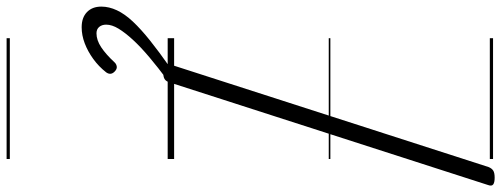

<svg xmlns="http://www.w3.org/2000/svg" viewBox="-598 -556 1555 596"><g transform="rotate(90 180.0 -257.5)"><path d="M104 14Q90 14 84 9.5Q78 5 81 -6L400 -996Q404 -1006 411 -1010.5Q418 -1015 433 -1015Q448 -1015 454 -1010.5Q460 -1006 456 -995L137 -5Q134 5 127 9.5Q120 14 104 14ZM-34 267Q-64 267 -81 250.5Q-98 234 -98 206Q-98 182 -86.5 157.5Q-75 133 -51.5 108Q-28 83 7 55Q42 27 89 -6L130 -3V1Q91 30 59 57Q27 84 5 108Q-17 132 -29.5 152.5Q-42 173 -42 191Q-42 204 -35 212.5Q-28 221 -15 221Q6 221 28 206.5Q50 192 76 164Q81 159 88.5 158Q96 157 104 165Q110 171 110.5 177.5Q111 184 106 191Q88 214 64.5 231Q41 248 16 257.5Q-9 267 -34 267ZM0 490H375V500H0ZM0 -20H375V0H0ZM0 -505H375V-500H0ZM0 -1010H375V-1000H0Z"/></g></svg>

Font: Playwrite US Trad Guides
Style: Regular
Weight: 400
Designer: Veronika Burian, José Scaglione
Foundry: TypeTogether
Version: Version 1.003